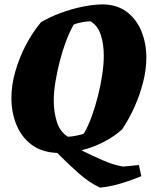

<svg xmlns="http://www.w3.org/2000/svg" viewBox="-20 -686 687 875"><path d="M436 169Q389 148 339.5 104.5Q290 61 241 11Q170 8 124 -26.5Q78 -61 55 -117Q32 -173 32 -240Q32 -298 49.5 -359.5Q67 -421 97 -479Q127 -537 167 -585Q206 -608 254 -626Q302 -644 351.5 -654.5Q401 -665 445 -666Q512 -666 557 -632.5Q602 -599 624.5 -543.5Q647 -488 647 -423Q647 -370 632.5 -312.5Q618 -255 593.5 -200Q569 -145 537 -97Q501 -64 452.5 -39Q404 -14 351 -1Q401 24 451 45.5Q501 67 541 73Q562 71 579.5 69.5Q597 68 613 66L624 117Q597 128 564 139.5Q531 151 497.5 159Q464 167 436 169ZM289 -63Q305 -63 329.5 -68Q354 -73 362 -77Q381 -109 397.5 -154Q414 -199 426.5 -249Q439 -299 446 -346.5Q453 -394 453 -432Q453 -485 439.5 -526.5Q426 -568 393 -589Q376 -589 353 -584.5Q330 -580 316 -574Q298 -543 281.5 -499.5Q265 -456 252.5 -407.5Q240 -359 232.5 -312.5Q225 -266 225 -229Q225 -174 239.5 -129.5Q254 -85 289 -63Z"/></svg>

Font: Labrada ExtraBold
Style: Italic
Weight: 800
Italic angle: -7°
Designer: Mercedes Jáuregui
Foundry: Omnibus-Type Team
Version: Version 1.000; ttfautohint (v1.8.4.7-5d5b)